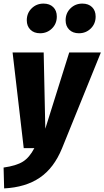

<svg xmlns="http://www.w3.org/2000/svg" viewBox="-42 -824 581 1068"><path d="M303 1Q258 111 179 164.5Q100 218 -19 224L-22 108Q49 98 85.5 75Q122 52 149 0H90L28 -532H201L210 -108L343 -532H519ZM107 -711Q107 -751 134 -777.5Q161 -804 200 -804Q234 -804 254 -784.5Q274 -765 274 -732Q274 -692 247 -665.5Q220 -639 181 -639Q147 -639 127 -659Q107 -679 107 -711ZM323 -711Q323 -751 350 -777.5Q377 -804 416 -804Q450 -804 470 -784.5Q490 -765 490 -732Q490 -692 463 -665.5Q436 -639 397 -639Q363 -639 343 -659Q323 -679 323 -711Z"/></svg>

Font: Fira Sans Condensed ExtraBold
Style: Italic
Weight: 800
Width: 3
Italic angle: -8°
Designer: bBox Type GmbH & Carrois Corporate GbR & Edenspiekermann AG
Foundry: bBox Type GmbH & Carrois Corporate GbR & Edenspiekermann AG
Version: Version 4.301